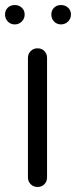

<svg xmlns="http://www.w3.org/2000/svg" viewBox="-60 -743 302 763"><path d="M-1 -646Q-18 -646 -29 -657.5Q-40 -669 -40 -685Q-40 -702 -29 -712.5Q-18 -723 -1 -723Q15 -723 26.5 -712.5Q38 -702 38 -685Q38 -669 26.5 -657.5Q15 -646 -1 -646ZM51 -513Q51 -529 62 -540Q73 -551 89 -551Q106 -551 116.5 -540Q127 -529 127 -513V-38Q127 -22 116.5 -11Q106 0 89 0Q73 0 62 -11Q51 -22 51 -38ZM182 -646Q166 -646 155 -657.5Q144 -669 144 -685Q144 -702 155 -712.5Q166 -723 182 -723Q199 -723 210.5 -712.5Q222 -702 222 -685Q222 -669 210.5 -657.5Q199 -646 182 -646Z"/></svg>

Font: VDS Compensated
Style: Light
Weight: 300
Designer: artmaker
Foundry: artmaker
Version: Version 1.000 2012 initial release